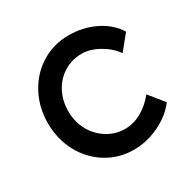

<svg xmlns="http://www.w3.org/2000/svg" viewBox="-128 -660 791 795"><g transform="rotate(-30 267.5 -263.0)"><path d="M40 -263Q40 -339 73.5 -401.5Q107 -464 165.5 -500Q224 -536 295 -536Q365 -536 422.5 -507.5Q480 -479 510 -430L453 -360Q429 -395 386.5 -419Q344 -443 305 -443Q258 -443 219.5 -419.5Q181 -396 159.5 -355Q138 -314 138 -263Q138 -213 160.5 -172Q183 -131 222 -107Q261 -83 306 -83Q346 -83 383.5 -103.5Q421 -124 453 -163L510 -93Q477 -48 417.5 -19Q358 10 295 10Q224 10 165.5 -26Q107 -62 73.5 -124.5Q40 -187 40 -263Z"/></g></svg>

Font: Easer Grotesk Variable
Style: Regular
Weight: 400
Designer: Boardeaser, Bonnie Shaver-Troup, Thomas Jockin
Foundry: Lexend
Version: Version 1.001;Glyphs 3.1.2 (3151)